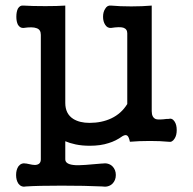

<svg xmlns="http://www.w3.org/2000/svg" viewBox="-20 -543 707 705"><path d="M66.4 -522.5Q53.7 -524.4 45.9 -511.7Q40 -500 40 -481.4Q40 -463.9 45.9 -452.1Q53.7 -439.5 66.4 -440.4Q99.6 -445.3 114.3 -439.5Q129.9 -434.6 129.9 -415V42Q129.9 60.5 111.3 62.5Q101.6 63.5 77.1 57.6H76.2Q58.6 53.7 47.9 67.4Q39.1 80.1 39.1 99.6Q39.1 119.1 47.9 131.8Q58.6 145.5 76.2 141.6Q119.1 138.7 206.1 138.7Q293 138.7 354.5 141.6Q377.9 145.5 392.6 131.8Q405.3 119.1 405.3 99.6Q405.3 80.1 392.6 67.4Q377.9 53.7 354.5 57.6H352.5Q282.2 64.5 257.8 63.5Q219.7 61.5 219.7 42V-24.4Q235.4 -17.6 257.8 -12.7Q281.2 -7.8 309.6 -7.8Q349.6 -7.8 378.9 -17.6Q405.3 -25.4 429.7 -43Q441.4 -49.8 447.3 -44.9Q453.1 -41 457 -22.5Q491.2 -25.4 530.3 -25.4Q568.4 -25.4 598.6 -22.5Q612.3 -19.5 621.1 -34.2Q628.9 -45.9 628.9 -65.4Q628.9 -85 621.1 -96.7Q612.3 -110.4 598.6 -106.4H592.8Q563.5 -102.5 552.7 -105.5Q537.1 -111.3 537.1 -134.8V-522.5Q502.9 -519.5 461.9 -519.5Q419.9 -519.5 387.7 -522.5Q374 -524.4 366.2 -510.7Q358.4 -499 358.4 -481.4Q358.4 -463.9 366.2 -452.1Q374 -439.5 387.7 -440.4Q418.9 -445.3 432.6 -441.4Q447.3 -436.5 447.3 -420.9V-161.1Q425.8 -126 388.7 -108.4Q353.5 -91.8 308.6 -91.8Q272.5 -91.8 249 -106.4Q219.7 -125 219.7 -165V-522.5Q191.4 -520.5 146.5 -520.5Q96.7 -520.5 66.4 -522.5Z"/></svg>

Font: Gungsuh
Style: Regular
Weight: 400
Version: Version 2.21